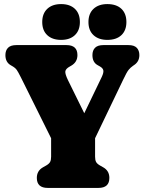

<svg xmlns="http://www.w3.org/2000/svg" viewBox="-20 -921 710 941"><path d="M516 -49Q516 0 462.5 0H214Q160.5 0 160.5 -49Q160.5 -84.5 191.5 -101.5L206.5 -110Q220.5 -118 225.5 -127.2Q230.5 -136.5 230.5 -153V-243.5L82.5 -541.5Q68.5 -569.5 61.8 -578.8Q55 -588 45 -594L31.5 -602Q6.5 -617 6.5 -651Q6.5 -674 19.5 -687Q32.5 -700 60 -700H306Q359.5 -700 359.5 -651Q359.5 -616.5 329 -599L322 -595Q302 -584 300.2 -571.2Q298.5 -558.5 313 -528.5L393 -366L478.5 -543.5Q488.5 -564.5 486.5 -575.8Q484.5 -587 469.5 -595.5L458 -602Q433 -616 433 -651Q433 -674 446 -687Q459 -700 486.5 -700H609.5Q637.5 -700 650.2 -686.8Q663 -673.5 663 -651Q663 -620 638.5 -603L632 -598.5Q619 -589.5 610 -578.2Q601 -567 583.5 -530L446 -243.5V-153Q446 -136.5 451 -127.2Q456 -118 470 -110L485 -101.5Q516 -84.5 516 -49ZM279.5 -725.5Q236.5 -725.5 211.8 -748.5Q187 -771.5 187 -813Q187 -854.5 211.8 -877.8Q236.5 -901 279.5 -901Q322.5 -901 347 -877.8Q371.5 -854.5 371.5 -813Q371.5 -772 347 -748.8Q322.5 -725.5 279.5 -725.5ZM506 -725.5Q463.5 -725.5 438.5 -748.5Q413.5 -771.5 413.5 -813Q413.5 -854.5 438.5 -877.8Q463.5 -901 506 -901Q550.5 -901 575 -877.8Q599.5 -854.5 599.5 -813Q599.5 -772 575 -748.8Q550.5 -725.5 506 -725.5Z"/></svg>

Font: Fraunces 144pt SuperSoft Black
Style: Regular
Weight: 900
Version: Version 1.000;[b76b70a41]